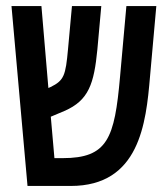

<svg xmlns="http://www.w3.org/2000/svg" viewBox="-20 -615 550 635"><path d="M71 0H214C441 0 463 -207 476 -360L497 -595H398L377 -361C359 -157 336 -92 187 -92H160L148 -229L193 -248C274 -283 291 -339 302 -451L315 -595H218L205 -453C197 -365 192 -349 147 -327L140 -324L117 -595H18Z"/></svg>

Font: Noto Sans Hebrew ExtraCondensed Medium
Style: Regular
Weight: 500
Width: 2
Designer: Monotype Design Team
Foundry: Monotype Imaging Inc.
Version: Version 2.004